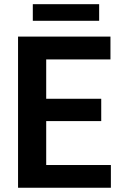

<svg xmlns="http://www.w3.org/2000/svg" viewBox="-20 -883 568 903"><path d="M501.5 -106.9V0H158.2V-106.9ZM197.3 -710.9V0H64.9V-710.9ZM456.1 -418.5V-313.5H158.2V-418.5ZM499.5 -710.9V-603.5H158.2V-710.9ZM446.3 -863.3V-785.2H134.3V-863.3Z"/></svg>

Font: Roboto SemiCondensed SemiBold
Style: Regular
Weight: 600
Width: 4
Designer: Christian Robertson
Foundry: Google
Version: Version 3.009; 2024